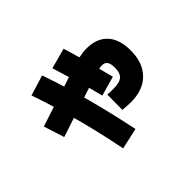

<svg xmlns="http://www.w3.org/2000/svg" viewBox="-140 -893 1160 1160"><g transform="rotate(-45 440.0 -313.0)"><path d="M493.3 -141.1 494.4 -271.1Q506.7 -270 520 -269.4Q533.3 -268.9 543.3 -268.9Q598.9 -268.9 620.6 -288.3Q642.2 -307.8 642.2 -352.2Q642.2 -387.8 631.1 -403.3Q620 -418.9 595.6 -418.9Q585.6 -418.9 571.1 -416.1Q556.7 -413.3 530 -405.6Q503.3 -397.8 458.9 -382.2L128.9 -273.3L86.7 -405.6L417.8 -513.3Q472.2 -531.1 505 -540.6Q537.8 -550 559.4 -553.3Q581.1 -556.7 602.2 -556.7Q688.9 -556.7 736.1 -506.1Q783.3 -455.6 783.3 -358.9Q783.3 -255.6 725.6 -196.1Q667.8 -136.7 561.1 -136.7Q545.6 -136.7 528.3 -138.3Q511.1 -140 493.3 -141.1ZM332.2 26.7Q310 -86.7 283.9 -192.8Q257.8 -298.9 228.3 -398.9Q198.9 -498.9 166.7 -591.1L297.8 -631.1Q331.1 -535.6 361.1 -433.9Q391.1 -332.2 417.8 -224.4Q444.4 -116.7 467.8 -3.3ZM468.9 -287.8Q454.4 -347.8 429.4 -430Q404.4 -512.2 372.2 -617.8L503.3 -653.3Q518.9 -604.4 534.4 -547.8Q550 -491.1 565.6 -433.3Q581.1 -375.6 594.4 -323.3Z"/></g></svg>

Font: Paperlogy 8 ExtraBold
Style: Regular
Weight: 800
Designer: redesigned by Lee Juim, glyphs from Gmarket Sans & Montserrat
Foundry: PT&
Version: Version 1.001